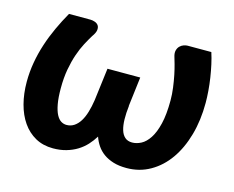

<svg xmlns="http://www.w3.org/2000/svg" viewBox="-79 -629 913 750"><g transform="rotate(15 377.0 -254.0)"><path d="M216.5 -94Q233.5 -94 247 -103Q260.5 -112 270.5 -128Q280.5 -144 287.2 -166.5Q294 -189 298 -216L314.5 -347.5H447L432.5 -228.5H433Q429.5 -199 430 -174.2Q430.5 -149.5 435.8 -131.8Q441 -114 452.2 -104Q463.5 -94 481.5 -94Q499.5 -94 517.8 -103.5Q536 -113 551 -135.8Q566 -158.5 575.2 -196.5Q584.5 -234.5 584.5 -291.5Q584.5 -316.5 581 -342.8Q577.5 -369 572.8 -392Q568 -415 563 -432.8Q558 -450.5 555.5 -458.5Q550.5 -474 553.2 -485Q556 -496 562.8 -502.8Q569.5 -509.5 578 -512.5Q586.5 -515.5 593.5 -515.5H689.5Q696.5 -494 702 -469Q707.5 -444 711.5 -417.8Q715.5 -391.5 717.5 -365.8Q719.5 -340 719.5 -317.5Q719.5 -247.5 702.8 -188Q686 -128.5 655.5 -85Q625 -41.5 581.8 -16.8Q538.5 8 486 8Q455.5 8 432.8 1Q410 -6 393.2 -18Q376.5 -30 365.2 -46.5Q354 -63 347.5 -82Q336 -63 320.8 -46.5Q305.5 -30 286 -18Q266.5 -6 242.2 1Q218 8 189 8Q148.5 8 117.5 -9.2Q86.5 -26.5 65.5 -56.8Q44.5 -87 33.8 -128Q23 -169 23 -217Q23 -256.5 29.8 -295.2Q36.5 -334 48.8 -371.5Q61 -409 77.8 -445.2Q94.5 -481.5 114 -515.5H200.5Q209.5 -515.5 218.8 -512.2Q228 -509 233 -502Q238 -495 236.8 -483.2Q235.5 -471.5 223.5 -455Q213 -438 201.5 -416.2Q190 -394.5 180.2 -366.2Q170.5 -338 164.2 -303.5Q158 -269 158 -226.5Q158 -188.5 162.8 -163Q167.5 -137.5 175.5 -122.2Q183.5 -107 194 -100.5Q204.5 -94 216.5 -94Z"/></g></svg>

Font: Lato Heavy
Style: Italic
Weight: 800
Italic angle: -7°
Designer: Lukasz Dziedzic
Foundry: tyPoland Lukasz Dziedzic
Version: Version 2.007; 2014-02-27